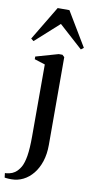

<svg xmlns="http://www.w3.org/2000/svg" viewBox="-149 -810 537 1095"><g transform="rotate(10 119.0 -263.0)"><path d="M1 240.5Q-8.5 240.5 -16.5 240Q-24.5 239.5 -30.5 238.8Q-36.5 238 -38 237.5L-41 212Q-33 212.5 -15.8 208.8Q1.5 205 14.5 196Q34 182.5 47.8 158.8Q61.5 135 68.5 92Q75.5 49 75.5 -22V-437.5L14 -457V-472.5L143.5 -509.5H165L177.5 -498L178 11Q178 63.5 164.2 105.8Q150.5 148 126 178.2Q101.5 208.5 69.5 224.5Q37.5 240.5 1 240.5ZM-11 -557.5 -26.5 -569.5 92 -767H160L278.5 -569.5L263 -557.5L126 -681Z"/></g></svg>

Font: Merriweather 144pt Medium
Style: Regular
Weight: 500
Version: Version 2.100